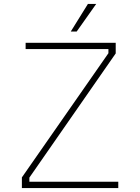

<svg xmlns="http://www.w3.org/2000/svg" viewBox="-20 -954 711 974"><path d="M339 -794 426 -934H468L369 -794ZM91 0V-54L530 -684V-705H110V-737H567V-683L129 -53V-32H580V0Z"/></svg>

Font: Tomorrow ExtraLight
Style: Regular
Weight: 275
Designer: Tony de Marco, Monica Rizzolli
Foundry: Just in Type
Version: Version 2.002